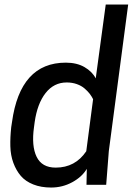

<svg xmlns="http://www.w3.org/2000/svg" viewBox="-20 -820 594 852"><path d="M272 -542Q320.8 -542 355 -522.2Q389.2 -502.4 404.8 -472.2L449.2 -799.8H548.8L462.9 -149.9L451.2 0H363.8L365.2 -70.8Q344.2 -35.2 300.8 -11.5Q257.3 12.2 207 12.2Q162.1 12.2 127.7 -1.5Q93.3 -15.1 72.5 -39.3Q51.8 -63.5 39.3 -97.2Q26.9 -130.9 25.9 -170.9Q24.9 -210.9 29.8 -255.9L33.2 -277.8Q69.3 -542 272 -542ZM362.8 -148.9 393.1 -379.9Q386.7 -392.6 377.9 -404.1Q369.1 -415.5 355.2 -427.5Q341.3 -439.5 320.8 -446.8Q300.3 -454.1 275.9 -454.1Q219.2 -454.1 182.4 -407.2Q145.5 -360.4 133.8 -277.8L130.9 -255.9Q119.1 -171.9 142.6 -124Q166 -76.2 227.1 -76.2Q314 -76.2 362.8 -148.9Z"/></svg>

Font: Cooper Hewitt
Style: Medium Italic
Weight: 708
Designer: Village Type and Design LLC
Foundry: Cooper Hewitt Smithsonian Design Museum
Version: 1.000